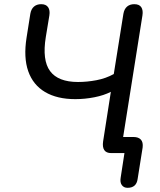

<svg xmlns="http://www.w3.org/2000/svg" viewBox="-20 -732 763 918"><path d="M510 -293Q477 -276 431.5 -267Q386 -258 340 -258Q253 -258 195.5 -292Q138 -326 115 -391.5Q92 -457 107 -552L125 -666Q129 -689 142.5 -700.5Q156 -712 177 -712Q200 -712 210 -697.5Q220 -683 216 -658L199 -555Q181 -444 219.5 -392Q258 -340 353 -340Q396 -340 441 -348.5Q486 -357 524 -378L570 -666Q574 -689 587.5 -700.5Q601 -712 622 -712Q646 -712 655.5 -697.5Q665 -683 661 -658L564 -47L538 -77H618Q642 -77 653.5 -64.5Q665 -52 662 -27L638 124Q635 145 623 155.5Q611 166 590 166Q572 166 562.5 153Q553 140 557 117L575 0H512Q488 0 478.5 -14.5Q469 -29 473 -56Z"/></svg>

Font: Nunito Medium
Style: Italic
Weight: 500
Designer: Vernon Adams
Foundry: Vernon Adams
Version: Version 3.601